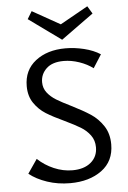

<svg xmlns="http://www.w3.org/2000/svg" viewBox="-59 -906 639 956"><g transform="rotate(-5 261.0 -428.0)"><path d="M275 -708 113 -825 136 -863 275 -785 414 -863 437 -825ZM291 -376Q349 -347 385.5 -323Q422 -299 447.5 -260.5Q473 -222 473 -168Q473 -84 411 -38.5Q349 7 253 7Q192 7 138.5 -11Q85 -29 49 -58L97 -128Q132 -95 177.5 -75.5Q223 -56 270 -56Q328 -56 362 -84.5Q396 -113 396 -160Q396 -195 377 -220.5Q358 -246 330 -263Q302 -280 252 -304Q196 -330 161.5 -351.5Q127 -373 103 -408Q79 -443 79 -493Q79 -573 137.5 -618.5Q196 -664 287 -664Q333 -664 380 -652.5Q427 -641 461 -619L419 -553Q390 -575 350.5 -588.5Q311 -602 273 -602Q216 -602 186.5 -574Q157 -546 157 -506Q157 -476 174.5 -453.5Q192 -431 219 -414.5Q246 -398 291 -376Z"/></g></svg>

Font: Ysabeau SC Medium
Style: Regular
Weight: 500
Designer: Christian Thalmann (Catharsis Fonts)
Version: Version 0.003